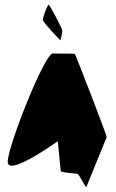

<svg xmlns="http://www.w3.org/2000/svg" viewBox="-20 -785 482 797"><path d="M12 -113C12 -49 220 -199 220 -199L232 -75C233 -69 296 -64 301 -64C307 -64 338 -2 338 -8L423 -216C423 -224 293 -562 290 -562C290 -562 233 -563 199 -563C165 -563 12 -178 12 -113ZM158 -701C160 -691 233 -613 232 -618C231 -624 241 -652 238 -660C236 -670 187 -765 182 -765C177 -765 156 -711 158 -701Z"/></svg>

Font: Ampere
Style: SCUltCnd
Weight: 400
Version: Version 1